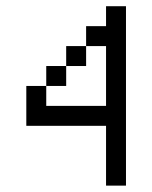

<svg xmlns="http://www.w3.org/2000/svg" viewBox="-20 -582 478 602"><path d="M312.5 -562.5H375V0H312.5V-187.5H62.5V-312.5H125V-250H312.5V-437.5H250V-500H312.5ZM125 -375H187.5V-312.5H125ZM187.5 -437.5H250V-375H187.5Z"/></svg>

Font: Pixel Operator SC
Style: Regular
Weight: 400
Designer: Jayvee Enaguas (GrandChaos9000)
Foundry: The Grandoplex Project
Version: Version 1.4.1 (September 5, 2015)